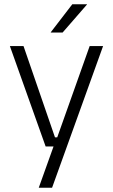

<svg xmlns="http://www.w3.org/2000/svg" viewBox="-20 -702 526 894"><path d="M236 -62.5H273L241.5 -48.5L397.5 -487.5H460L222.5 172H160.5L237.5 -43L263 -20H192.5L26 -487.5H89.5ZM216.5 -552 316.5 -682H385V-681L271.5 -550.5H216.5Z"/></svg>

Font: Anek Devanagari Medium Light
Style: Regular
Weight: 300
Version: Version 1.003